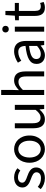

<svg xmlns="http://www.w3.org/2000/svg" viewBox="1188 -1940 764 3179"><g transform="rotate(-90 1569.5 -350.0)"><path d="M209 12C324 12 387 -54 387 -133C387 -221 314 -254 238 -281C177 -302 135 -320 135 -364C135 -400 162 -434 224 -434C267 -434 302 -420 336 -395L374 -443C336 -475 284 -498 223 -498C117 -498 55 -438 55 -360C55 -280 125 -245 198 -219C253 -199 307 -178 307 -128C307 -86 276 -53 212 -53C152 -53 108 -71 66 -106L28 -58C73 -14 138 12 209 12Z M690 12C809 12 916 -81 916 -242C916 -405 809 -498 690 -498C571 -498 465 -405 465 -242C465 -81 571 12 690 12ZM690 -57C607 -57 551 -131 551 -242C551 -354 607 -429 690 -429C774 -429 830 -354 830 -242C830 -131 774 -57 690 -57Z M1185 12C1252 12 1300 -23 1345 -76H1348L1355 0H1423V-486H1340V-142C1295 -85 1260 -60 1211 -60C1147 -60 1119 -99 1119 -189V-486H1036V-178C1036 -54 1082 12 1185 12Z M1587 0H1670V-352C1718 -401 1753 -426 1802 -426C1866 -426 1894 -388 1894 -297V0H1977V-308C1977 -432 1931 -498 1828 -498C1761 -498 1712 -462 1667 -418L1670 -518V-712H1587Z M2243 12C2304 12 2357 -19 2403 -58H2406L2414 0H2482V-299C2482 -419 2431 -498 2313 -498C2235 -498 2167 -465 2122 -435L2154 -379C2192 -404 2243 -429 2299 -429C2378 -429 2398 -370 2399 -309C2191 -286 2101 -234 2101 -126C2101 -38 2162 12 2243 12ZM2266 -56C2219 -56 2182 -77 2182 -131C2182 -194 2235 -231 2399 -250V-118C2352 -77 2313 -56 2266 -56Z M2635 0H2718V-486H2635ZM2677 -586C2709 -586 2732 -607 2732 -640C2732 -672 2709 -694 2677 -694C2645 -694 2622 -672 2622 -640C2622 -607 2645 -586 2677 -586Z M3035 12C3068 12 3101 3 3127 -9L3110 -68C3090 -59 3072 -56 3054 -56C2999 -56 2979 -90 2979 -149V-419H3111V-486H2979V-642H2910L2900 -486L2824 -481V-419H2896V-151C2896 -54 2931 12 3035 12Z"/></g></svg>

Font: SSansPro
Style: Regular
Weight: 400
Designer: Paul D. Hunt
Foundry: Adobe Systems Incorporated
Version: Version 3.006;hotconv 1.0.111;makeotfexe 2.5.65597